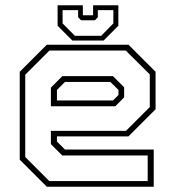

<svg xmlns="http://www.w3.org/2000/svg" viewBox="-20 -710 666 730"><path d="M468.5 -540 571.5 -437V-294.5L468.5 -191.5H196.5V-172L227 -141.5H564.5V0H158L55 -103V-437L158 -540ZM409.5 -420.5 452 -378V-340L418.5 -306H173.5V-377L217 -420.5ZM458 -518H168L76 -426V-113L167.5 -21.5H541.5V-119H216.5L173.5 -162V-212.5H459L549.5 -303V-427ZM399.5 -398.5H227L196.5 -368V-328H409.5L430.5 -349V-368ZM255 -556 199 -612V-690H295V-652H334V-690H430V-612L374 -556ZM264.5 -574H365L411 -621V-671.5H352V-644.5L341 -633H288L277 -644.5V-671.5H218V-621Z"/></svg>

Font: Tourney Thin ExtraLight
Style: Regular
Weight: 250
Version: Version 1.015